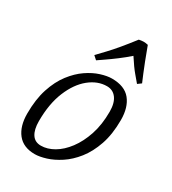

<svg xmlns="http://www.w3.org/2000/svg" viewBox="-172 -781 793 885"><g transform="rotate(30 224.5 -338.0)"><path d="M153 12Q92 12 61 -27Q30 -66 30 -133Q30 -209 48.5 -265.5Q67 -322 97 -361Q127 -400 161.5 -423.5Q196 -447 229.5 -457.5Q263 -468 288 -468Q356 -468 387.5 -429Q419 -390 419 -323Q419 -247 399.5 -190.5Q380 -134 349 -95Q318 -56 282 -32.5Q246 -9 212 1.5Q178 12 153 12ZM158 -36Q192 -36 226.5 -56Q261 -76 290 -114.5Q319 -153 337 -207Q355 -261 355 -330Q355 -376 336.5 -401Q318 -426 286 -426Q237 -426 193 -390.5Q149 -355 121.5 -288.5Q94 -222 94 -130Q94 -85 110 -60.5Q126 -36 158 -36ZM182 -504 163 -521Q163 -521 203.5 -563.5Q244 -606 305 -685Q311 -686 317 -687Q323 -688 329 -688Q341 -688 353 -685Q384 -601 401.5 -559.5Q419 -518 419 -518L400 -504Q391 -515 370.5 -539Q350 -563 321 -608Q296 -586 267.5 -564.5Q239 -543 215.5 -527Q192 -511 182 -504Z"/></g></svg>

Font: Mate
Style: Italic
Weight: 400
Italic angle: -10.8°
Designer: Eduardo Rodriguez Tunni
Foundry: Eduardo Rodriguez Tunni
Version: Version 1.003; ttfautohint (v1.8.4.7-5d5b);gftools[0.9.24]